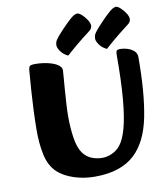

<svg xmlns="http://www.w3.org/2000/svg" viewBox="-96 -961 893 1052"><g transform="rotate(-10 351.0 -435.5)"><path d="M346 13Q286.5 13 231.7 -4.8Q177 -22.5 141.9 -54.5Q101.9 -92.5 88.4 -156.8Q74.9 -221 75.7 -298Q76.4 -354.7 78.9 -411Q81.4 -467.2 84.8 -514.2Q88.2 -561.1 90.7 -590.9Q93.2 -620.6 93.2 -624.6Q94.7 -639.9 100.3 -646Q106 -652 132.6 -652Q153 -652 177.5 -648.6Q201.9 -645.2 223.9 -637.7Q245.9 -630.2 260.3 -618.7Q274.8 -607.3 274.8 -591.3Q274.8 -584.8 272.3 -556.2Q269.8 -527.7 266.9 -488.1Q264 -448.5 261.5 -407.8Q259 -367.2 259 -337.2Q259 -273 267.6 -216.9Q276.2 -160.8 298.4 -129.9Q317.8 -104.1 345.6 -92.8Q373.4 -81.4 405.1 -81.4Q431.5 -81.4 458.9 -93.8Q486.3 -106.1 504.8 -128.9Q528.7 -158.1 545.4 -218.2Q562.1 -278.3 570.9 -378.2Q579.6 -478.1 579.6 -624.6Q579.6 -639.9 583.7 -646Q587.9 -652 604.7 -652Q622.5 -652 643.3 -645.7Q664.2 -639.4 679.4 -625.9Q694.5 -612.3 694.5 -591.3Q694.5 -391 668 -259.2Q641.5 -127.4 569.8 -60.1Q531.3 -23.8 475.9 -5.4Q420.6 13 346 13ZM532.6 -664.9Q505.9 -677.5 492.2 -697.7Q478.4 -717.9 478.4 -730.2Q478.4 -739.5 480.2 -746.9Q482.1 -754.3 487.9 -762.8Q491.1 -768.1 498.5 -776.8Q505.8 -785.5 515.2 -795.9Q524.6 -806.3 534.6 -816.6Q544.5 -827 553.9 -836.5Q563.4 -846.1 570.7 -852.6Q589.8 -871 601.1 -877.3Q612.4 -883.6 620.7 -883.6Q630.4 -883.6 645.4 -870Q660.3 -856.5 672.4 -838.1Q684.5 -819.8 684.5 -804.8Q684.5 -798.5 680.9 -791Q677.4 -783.4 665.6 -774.6Q649.6 -762.9 629.4 -746.8Q609.2 -730.8 589.9 -714.7Q570.6 -698.6 555.3 -685.2Q539.9 -671.7 532.6 -664.9ZM317.5 -665.7Q290.8 -678.3 277 -698.5Q263.2 -718.7 263.2 -730.9Q263.2 -740.2 265.1 -747.6Q267 -755 272.8 -763.6Q276 -768.8 283.3 -777.5Q290.7 -786.2 300.1 -796.7Q309.5 -807.1 319.4 -817.4Q329.4 -827.7 338.8 -837.3Q348.3 -846.9 355.5 -853.4Q374.7 -871.8 386 -878Q397.3 -884.3 405.6 -884.3Q415.3 -884.3 430.3 -870.8Q445.2 -857.2 457.3 -838.9Q469.4 -820.6 469.4 -805.5Q469.4 -799.3 465.8 -791.7Q462.3 -784.2 450.5 -775.4Q434.5 -763.7 414.3 -747.6Q394.1 -731.5 374.8 -715.5Q355.5 -699.4 340.2 -685.9Q324.8 -672.5 317.5 -665.7Z"/></g></svg>

Font: Briem Hand Thin
Style: Regular
Weight: 100
Designer: Gunnlaugur SE Briem, Eben Sorkin
Foundry: Sorkin Type Co.
Version: Version 1.003